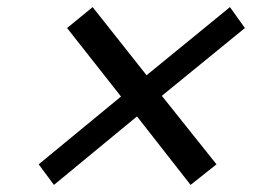

<svg xmlns="http://www.w3.org/2000/svg" viewBox="-20 -558 788 541"><path d="M132 -37 89 -95 321 -286 169 -479 241 -538 393 -346 628 -538 670 -479 436 -288 590 -95 517 -37 366 -230Z"/></svg>

Font: Nunito Sans 7pt Expanded SemiBold
Style: Italic
Weight: 600
Width: 7
Italic angle: -9°
Designer: Vernon Adams
Foundry: Vernon Adams
Version: Version 3.101;gftools[0.9.27]